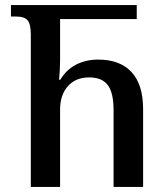

<svg xmlns="http://www.w3.org/2000/svg" viewBox="-20 -734 656 754"><path d="M101 -598Q101 -639 88.5 -654Q76 -669 44 -669H23V-714H517V-659H216V-501Q216 -462 212 -421H217Q240 -460 278.5 -480Q317 -500 366 -500Q451 -500 496.5 -451Q542 -402 542 -305V0H426V-302Q426 -369 403.5 -399.5Q381 -430 330 -430Q277 -430 246.5 -395.5Q216 -361 216 -304V0H101Z"/></svg>

Font: Noto Serif Georgian Medium Narrow
Style: Regular
Weight: 500
Width: 4
Designer: Monotype Design team
Foundry: Monotype Imaging Inc.
Version: Version 1.000